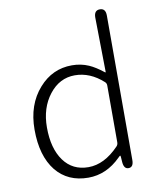

<svg xmlns="http://www.w3.org/2000/svg" viewBox="-89 -865 782 947"><g transform="rotate(-10 302.5 -391.0)"><path d="M277 13Q175 13 116 -59Q56 -134 56 -266Q56 -391 127 -471Q194 -547 292 -547Q337 -547 376 -530Q408 -516 447 -485Q451 -482 451 -487L447 -759Q447 -795 476 -795Q505 -795 505 -759V-35Q505 0 481 1Q457 2 454 -33L452 -61Q451 -67 449.5 -67Q448 -67 440 -59Q368 13 277 13ZM439 -114Q447 -122 447 -134V-419Q447 -430 439 -437Q374 -496 297.5 -496Q221 -496 169.5 -430Q118 -364 118 -266Q118 -161 162.5 -99.5Q207 -38 286.5 -38Q366 -38 439 -114Z"/></g></svg>

Font: Resource Han Rounded KR Light
Style: Regular
Weight: 300
Designer: Cyano Hao (round all glyphs); Ryoko NISHIZUKA 西塚涼子 (kana, bopomofo & ideographs); Paul D. Hunt (Latin, Greek & Cyrillic)
Foundry: Cyano Hao
Version: 0.990